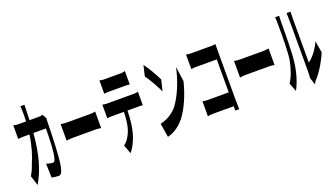

<svg xmlns="http://www.w3.org/2000/svg" viewBox="-72 -1408 3643 2081"><g transform="rotate(-20 1750.0 -368.0)"><path d="M254 -811H208C210 -787 211 -736 211 -714C211 -687 210 -661 209 -635H121C102 -635 81 -638 64 -643V-485C81 -489 101 -490 121 -490H195C178 -364 146 -260 106 -170C91 -122 71 -85 55 -59L91 55C169 -78 220 -237 241 -490H385C385 -381 379 -207 360 -152C354 -127 345 -115 331 -115C309 -115 283 -121 256 -130L261 32C287 36 316 41 341 41C369 41 384 10 395 -45C417 -150 423 -423 425 -538C425 -548 426 -577 428 -593L400 -643C391 -638 381 -635 368 -635H249C250 -661 251 -689 251 -717Z M551 -480V-289C567 -292 593 -295 621 -295H895C918 -295 939 -290 949 -289V-480C938 -478 920 -473 895 -473H621C593 -473 566 -477 551 -480Z M1108 -782V-627C1121 -629 1137 -631 1153 -631H1355C1370 -631 1387 -629 1402 -627V-782C1387 -777 1369 -774 1355 -774H1153C1137 -774 1122 -777 1108 -782ZM1048 -366C1062 -368 1076 -370 1091 -370H1241C1238 -292 1232 -223 1212 -165C1193 -109 1157 -52 1118 -27L1155 75C1197 29 1235 -52 1253 -123C1271 -191 1280 -270 1282 -370H1419C1431 -370 1447 -369 1458 -367V-524C1446 -519 1429 -517 1419 -517H1091C1076 -517 1062 -520 1048 -524Z M1614 -776 1585 -653C1623 -602 1685 -492 1710 -434L1741 -561C1713 -625 1649 -729 1614 -776ZM1571 -112 1597 48C1681 28 1744 -24 1794 -84C1869 -182 1927 -321 1962 -463L1938 -634C1909 -493 1848 -338 1771 -234C1724 -177 1658 -132 1571 -112Z M2086 -724V-556C2098 -558 2123 -560 2141 -560H2381V-180H2135C2114 -180 2093 -183 2080 -186V-13C2093 -17 2116 -20 2136 -20H2380V30H2425C2424 -9 2423 -66 2423 -100V-619C2423 -652 2423 -696 2424 -720C2414 -719 2399 -717 2387 -717H2141C2125 -717 2103 -720 2086 -724Z M2551 -480V-289C2567 -292 2593 -295 2621 -295H2895C2918 -295 2939 -290 2949 -289V-480C2938 -478 2920 -473 2895 -473H2621C2593 -473 2566 -477 2551 -480Z M3262 -23 3289 60C3292 52 3297 40 3306 27C3364 -30 3433 -141 3476 -244L3453 -378C3415 -290 3353 -218 3307 -187V-679C3307 -728 3308 -773 3309 -773H3263C3263 -773 3266 -729 3266 -680V-106C3266 -75 3264 -44 3262 -23ZM3033 -43 3071 55C3113 -24 3145 -123 3160 -239C3173 -340 3175 -549 3175 -672C3175 -720 3177 -773 3178 -773H3132C3134 -746 3135 -717 3135 -670C3135 -545 3135 -361 3120 -279C3105 -200 3075 -106 3033 -43Z"/></g></svg>

Font: 寒蝉无机体 CompactMedium
Style: Regular
Weight: 500
Width: 3
Designer: ChillTanhei {Warren2060}; 
Source Han Sans {Ryoko NISHIZUKA 西塚涼子 (kana, bopomofo & ideographs); Paul D. Hunt (Latin, Gre
Foundry: ChillType&Adobe
Version: Version 1.000;Glyphs 3.1.1 (3135)